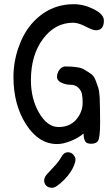

<svg xmlns="http://www.w3.org/2000/svg" viewBox="-20 -684 520 913"><path d="M331 -664Q379 -664 426.5 -640Q474 -616 474 -586Q474 -540 436 -540Q422 -540 387 -558Q352 -576 328 -576Q242 -576 184.5 -499Q127 -422 127 -303Q127 -214 166 -147Q205 -80 258.5 -80Q312 -80 342.5 -115.5Q373 -151 373 -196Q373 -221 369.5 -237.5Q366 -254 352 -267.5Q338 -281 315 -281Q292 -281 271.5 -291Q251 -301 251 -318Q251 -335 261 -350Q271 -365 288 -368Q356 -368 379.5 -354Q403 -340 415 -331Q427 -322 435 -301Q443 -280 447.5 -266Q452 -252 454 -221Q456 -169 456 -99.5Q456 -30 446 -14Q437 -1 416 -0.5Q395 0 387 -9Q379 -18 377 -49Q353 -28 316.5 -13.5Q280 1 252 1Q164 1 104 -92.5Q44 -186 44 -318Q44 -388 67 -455.5Q90 -523 129 -569Q211 -664 331 -664ZM336 91Q323 133 285 171Q247 209 228.5 209Q210 209 200 199Q190 189 190 174.5Q190 160 202.5 145.5Q215 131 237.5 107.5Q260 84 272 62Q284 40 302 40Q320 40 329.5 52.5Q339 65 339 74Q339 83 336 91Z"/></svg>

Font: Patrick Hand SC
Style: Regular
Weight: 400
Designer: Patrick Wagesreiter
Foundry: Patrick Wagesreiter
Version: Version 1.003;PS 001.003;hotconv 1.0.70;makeotf.lib2.5.58329